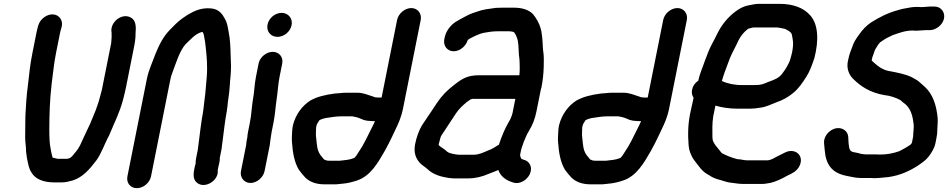

<svg xmlns="http://www.w3.org/2000/svg" viewBox="-20 -771 4938 1000"><path d="M210.6 -681.5C195.4 -670.5 185.1 -656.7 179.8 -640L176.6 -629C174 -619.7 172.1 -611.7 170.8 -605L149 -496C135.8 -429.5 133.5 -395.9 125.5 -328C118.2 -275.9 115.3 -222.2 112.9 -180C111 -150 112.4 -106.5 111.2 -76C110.5 -44.6 112.1 -28.7 114.8 -4L116 20C117.1 31.3 118.5 42.3 120.4 53C127.3 82.9 128.8 104.8 144.4 128C163.8 161.7 205.6 179 263.3 179H301.3C322 179 341.2 173.8 358.3 169C412.5 152 448.2 108.6 482.2 64C507.4 30.4 526.1 -26.1 548 -65C556.8 -83 571.7 -123.1 581.3 -142C590.5 -162.4 596.7 -180.4 605.3 -202C618.8 -238.9 629.3 -281.8 637.5 -323L680 -536C683.2 -551.8 684.4 -565.4 685.6 -579L686 -596C689.3 -633.4 687.9 -664.2 662.6 -679C616.4 -705.9 555.5 -658.1 560.2 -607C560.9 -602.8 562.3 -597.5 561.2 -592C561.1 -588 561.1 -583.3 561.4 -578L560.2 -562C559.8 -556.7 559.5 -551.7 559.2 -547L510.3 -302C502.8 -275.7 496.4 -246.7 487.3 -222L478.1 -196C466.8 -170.7 452.5 -129.7 438.8 -104C427.3 -81.6 410.8 -43.2 398.4 -17C386.9 5.4 380.5 13.2 366 30C355.5 44.2 345.8 56 325.8 56H279.8C274 55.1 261.6 52 254 50C250.3 37.6 247.2 23.4 244.4 8C237.2 -27.9 237.1 -56.9 236.8 -99C237.3 -177.9 239 -247 249.3 -337C258.5 -402.9 259.8 -434.6 272 -496L293.8 -605C294.4 -608.3 295.6 -612.7 297.4 -618L300.6 -629C305.2 -645.7 303.4 -660.7 295.1 -674C279.3 -699.2 242.2 -704.4 210.6 -681.5Z M766.7 147 867.7 -359C869.8 -369.7 872.9 -380 876.9 -390C896.7 -442.1 914.2 -503.5 945.8 -540C971.7 -563.5 993.3 -592.7 1029.6 -604C1030.9 -604 1032.6 -604.3 1034.8 -605C1037.3 -599.6 1040.7 -595.6 1041.6 -589C1045.1 -569.8 1049 -552.7 1050.8 -530C1056.6 -480.9 1061.6 -425.2 1056.7 -369C1052.3 -328.6 1051.5 -293.4 1045.3 -252C1040.9 -214 1039 -190.3 1031.3 -152C1025.9 -116.5 1021.3 -79 1017.4 -47C1015.4 -37.2 1015.6 -28 1013.6 -18C1012.7 -10 1011.5 -0.7 1010 10L1001.4 53C999.7 61.7 998.9 70.7 999 80C997.3 85.3 995.8 91 994.6 97L991.6 112C985.1 145 988.6 167 1006.8 181.5C1047.7 214.3 1121.2 168.5 1114 115L1117.6 97C1120.5 82.7 1124.8 70.4 1124.8 56C1124.3 55.3 1124.2 54.3 1124.4 53L1133.6 7C1140.3 -38.5 1143.3 -73.5 1149.6 -118L1154.7 -154C1157.5 -168 1159.7 -180.3 1161.1 -191L1165.1 -221C1165.8 -231 1167.2 -243.3 1169.5 -258C1176.8 -303.4 1176.7 -339.3 1181.5 -383C1184.1 -418.2 1183.5 -443.8 1181.4 -478C1180.4 -522.7 1179 -566.2 1170.8 -605C1166.1 -631.5 1163.3 -652.3 1151.4 -673C1137.8 -698.3 1121.6 -719.4 1088.9 -726C1047.8 -732 1013 -723.2 983.3 -708C960.2 -695.9 952.3 -691.7 929.3 -675C901.3 -654.7 888.6 -639.2 865 -616C830.1 -579.9 809.2 -539 788 -486C773.3 -444.9 754.1 -406.1 744.7 -359L643.7 147C636.8 181.1 658.8 209 692.8 209C726.8 209 759.8 181.1 766.7 147Z M1326.8 -440 1312.9 -370C1304.6 -328.7 1305 -290.5 1296.9 -250C1290.2 -207.7 1289.9 -174.8 1281.4 -132L1271.8 -84C1269.8 -74 1268.6 -64.7 1268.2 -56L1265.4 -42C1263.7 -33.3 1262.6 -24.7 1262.2 -16L1235 120C1228.5 153 1251.6 182 1284.7 182C1317.7 182 1351.5 153 1358 120L1382.8 -4C1386.4 -16.9 1385.9 -29.5 1388.4 -42C1391 -54.9 1392.1 -70.8 1394.8 -84L1404.4 -132C1413.3 -176.8 1414.2 -210.6 1420.9 -255C1426.9 -292.7 1428.2 -331.7 1435.9 -370L1449.8 -440C1456.5 -473.3 1434 -501 1400.5 -501C1367.1 -501 1333.5 -473.3 1326.8 -440ZM1373.4 -643C1366.3 -607.8 1389.7 -579 1425.1 -579C1459.1 -579 1491.9 -605.8 1498.8 -640C1505.7 -674.8 1481.3 -704 1447 -704C1413.1 -704 1380.2 -677.2 1373.4 -643Z M1750.8 66H1692.8C1681.2 66 1677.4 63.4 1669 60H1668L1657.6 47C1644.8 33.2 1636.9 18.6 1632.6 -3L1629 -30C1628.1 -38.7 1626.9 -49.7 1625.6 -63C1624.4 -80.6 1626.7 -91.4 1626.4 -107L1628.2 -116C1630.5 -127.6 1639.3 -136.4 1643.9 -145C1644.6 -145 1645 -145.3 1645.1 -146C1659.3 -152.4 1672.8 -156.3 1688.5 -158C1710.4 -161.5 1733.4 -165 1755.9 -165H1816.9C1817.6 -165 1818.5 -164.7 1819.7 -164C1841.1 -160.9 1857 -153.9 1875.1 -146C1886.5 -142.7 1897.5 -141 1908.1 -141C1914 -140.3 1919.6 -140 1924.9 -140H1932.9L1925.8 -124L1915.8 -104C1893.9 -61 1874.5 -17.2 1847.8 21C1845.6 25.1 1829.1 53 1821.4 53C1799.7 61.6 1776.6 63.2 1750.8 66ZM2122 -729C2088.6 -729 2054.8 -700.3 2048.2 -667L1967.5 -263H1949.5C1945.5 -263 1941.2 -263.3 1936.7 -264H1934.7L1920.7 -269C1897.6 -276 1872.1 -288 1841.5 -288H1781.5C1771.5 -288 1761.4 -287.3 1751.1 -286L1724.7 -284C1674.9 -277.5 1630.9 -267.6 1594.1 -246C1554.3 -220 1520 -175.6 1505.8 -119C1503.6 -108.3 1502.3 -98.3 1501.8 -89C1501.1 -67.7 1498.9 -52.6 1500.8 -29C1504.8 26.1 1513.4 74.6 1536.4 113C1546.3 127 1559.1 141.8 1570.3 154C1591.3 174.7 1624.3 189 1668.3 189H1712.3C1730.8 190.2 1743 187.6 1760.9 186C1789 184 1817.7 176.8 1842.5 168C1910.3 144 1947.9 77.8 1984 15L2004.8 -24C2016 -47.1 2027.5 -68.6 2037.2 -91C2055.1 -127.9 2070 -160.1 2079.1 -206L2171.2 -667C2177.8 -700.3 2155.5 -729 2122 -729Z M2688.8 36 2693.6 12C2695.2 7.3 2696.5 2.7 2697.4 -2C2699.9 -8 2702.2 -14.3 2704.2 -21C2705 -25 2706.5 -29.3 2708.8 -34C2717 -54.7 2723.7 -70.6 2734.8 -89C2753.7 -119.9 2766 -150.4 2774.1 -191L2796.7 -304C2797.5 -308 2798.7 -312.3 2800.3 -317C2807 -350.7 2810.8 -387.6 2811.8 -420C2812.3 -446.3 2813.7 -480.1 2809.4 -503C2807 -516.5 2807.3 -535.9 2806 -551L2803.6 -579C2802.4 -589.7 2801.2 -598.7 2800 -606L2795.6 -624C2789.3 -648.5 2771 -680.6 2755.3 -698C2735.6 -718.6 2701.4 -731 2657.9 -731H2594.9C2584.9 -731 2574.2 -730.7 2562.7 -730C2527.6 -725.1 2496.4 -722.2 2466.9 -711C2447.9 -704.5 2431.3 -700 2414.9 -691L2399.4 -683C2387.3 -677.1 2365 -664 2353.2 -657C2327.9 -640.7 2303 -611 2295.8 -575L2294 -566C2287.4 -533 2309.6 -504 2342.6 -504C2376.2 -504 2407.6 -531.8 2416.4 -563C2421.7 -567.4 2430.4 -572.1 2434.6 -574L2454.6 -584C2468.2 -590.2 2488 -598.6 2505 -601C2524.4 -604.4 2546 -608 2568.4 -608H2633.4C2636.7 -608 2640 -607.7 2643.2 -607C2648.7 -607 2653.3 -604.1 2657.4 -603C2668 -589.8 2672 -576 2676.8 -560C2682.7 -530.8 2680 -492.6 2685.4 -463L2686.4 -443C2686.8 -420.8 2687.7 -404.8 2685.3 -382L2684.7 -379H2474.7C2414.5 -379 2387.6 -361.6 2346.9 -330C2307.3 -299.4 2281.8 -273.9 2254.5 -233L2237.3 -207C2217.3 -178.4 2197.2 -146.1 2177.6 -118C2162.2 -91.7 2149.4 -57.1 2142.2 -21C2133.2 24.1 2146 54.9 2167.4 78C2178.8 90 2196.3 100 2207.8 111C2230 132.1 2262.4 146.3 2301.5 153L2317.9 156C2325.1 156.7 2332.6 157.3 2340.5 158H2421.5C2455.9 158 2493.9 148.3 2520.8 136C2537.8 129.7 2559.4 121.6 2574 115L2575.2 114C2588.2 148.9 2614.7 168.1 2654.1 180C2688.6 190.7 2725.2 164.9 2738.4 138C2756.7 100.8 2737.9 69.8 2711.6 62C2706.6 60.5 2702 59.4 2697.6 57H2696.6C2692.6 52 2689.2 43 2688.8 36ZM2664.1 -256 2648.9 -180 2643.7 -164C2639.8 -153.2 2635.2 -144.1 2628.7 -134C2608 -97.8 2592.3 -59.7 2578.4 -17L2574 -15L2550 0C2541.2 4.7 2533.1 9.3 2521.4 13C2498.8 22.5 2475 35 2446 35H2371C2367 35 2363.1 34.7 2359.2 34L2342.8 31C2339.5 31 2336.6 30.3 2334.2 29C2322.3 27.3 2308.7 20.9 2302.4 13C2296.1 7.7 2288.3 2 2278.8 -4C2273.2 -8 2266.4 -11.9 2264.6 -18L2265.2 -21C2265.9 -24.3 2267 -28.3 2268.6 -33C2271 -45.2 2275.3 -62.3 2282 -70C2299.6 -98.1 2321.9 -128.7 2339.3 -157L2353.7 -179C2372.2 -205.3 2384.6 -217.3 2410.7 -239C2419.2 -245 2425.8 -249.7 2430.5 -253L2436.9 -255C2437.7 -255.7 2438.4 -256 2439.1 -256Z M3136.8 66H3078.8C3067.2 66 3063.4 63.4 3055 60H3054L3043.6 47C3030.8 33.2 3022.9 18.6 3018.6 -3L3015 -30C3014.1 -38.7 3012.9 -49.7 3011.6 -63C3010.4 -80.6 3012.7 -91.4 3012.4 -107L3014.2 -116C3016.5 -127.6 3025.3 -136.4 3029.9 -145C3030.6 -145 3031 -145.3 3031.1 -146C3045.3 -152.4 3058.8 -156.3 3074.5 -158C3096.4 -161.5 3119.4 -165 3141.9 -165H3202.9C3203.6 -165 3204.5 -164.7 3205.7 -164C3227.1 -160.9 3243 -153.9 3261.1 -146C3272.5 -142.7 3283.5 -141 3294.1 -141C3300 -140.3 3305.6 -140 3310.9 -140H3318.9L3311.8 -124L3301.8 -104C3279.9 -61 3260.5 -17.2 3233.8 21C3231.6 25.1 3215.1 53 3207.4 53C3185.7 61.6 3162.6 63.2 3136.8 66ZM3508 -729C3474.6 -729 3440.8 -700.3 3434.2 -667L3353.5 -263H3335.5C3331.5 -263 3327.2 -263.3 3322.7 -264H3320.7L3306.7 -269C3283.6 -276 3258.1 -288 3227.5 -288H3167.5C3157.5 -288 3147.4 -287.3 3137.1 -286L3110.7 -284C3060.9 -277.5 3016.9 -267.6 2980.1 -246C2940.3 -220 2906 -175.6 2891.8 -119C2889.6 -108.3 2888.3 -98.3 2887.8 -89C2887.1 -67.7 2884.9 -52.6 2886.8 -29C2890.8 26.1 2899.4 74.6 2922.4 113C2932.3 127 2945.1 141.8 2956.3 154C2977.3 174.7 3010.3 189 3054.3 189H3098.3C3116.8 190.2 3129 187.6 3146.9 186C3175 184 3203.7 176.8 3228.5 168C3296.3 144 3333.9 77.8 3370 15L3390.8 -24C3402 -47.1 3413.5 -68.6 3423.2 -91C3441.1 -127.9 3456 -160.1 3465.1 -206L3557.2 -667C3563.8 -700.3 3541.5 -729 3508 -729Z M3820.4 58C3790.2 50.1 3761.8 38.8 3738.8 26L3706 -15C3700.1 -22.3 3697.9 -28.2 3693.4 -37C3689.9 -48.7 3690.2 -63.7 3690.4 -82C3689.7 -119.3 3690.3 -152.7 3701.3 -197L3706.1 -221C3738.3 -211.3 3778.4 -205 3819.9 -205H3885.9C3904.4 -205 3921.6 -206.9 3937.9 -210C3969.1 -212.8 3997.5 -228.4 4023.5 -238C4057.1 -249.7 4084.3 -264.5 4110.1 -286C4139.1 -308.8 4158.4 -338.3 4178.9 -370C4197.8 -398.9 4208.5 -430.4 4221.4 -468C4246.4 -563.4 4240.8 -646.2 4199.9 -691C4167.7 -728.3 4114.7 -751 4038.9 -751H3931.9C3919.9 -751 3907.3 -749.3 3893.9 -746L3873.1 -742C3857.8 -738.7 3841.7 -731.7 3824.9 -721C3787.8 -696.8 3754.8 -662.5 3730.2 -622C3716.5 -599.2 3702.1 -566.1 3688.2 -542C3674.7 -516.7 3663.5 -487.7 3652.2 -457C3640.6 -421.6 3624.8 -389.8 3617.1 -351C3599.3 -339 3588.5 -323.3 3584.7 -304C3581.5 -288 3584 -274 3592.3 -262L3589.7 -249C3585.4 -231 3581.8 -214.3 3578.7 -199C3561.8 -128.9 3562.3 -67.8 3566.6 -13C3569.1 13.8 3576.9 30.4 3586.2 49C3593.4 62.6 3605.6 75.1 3614.4 88L3628 105C3633.9 112.3 3639.7 118.3 3645.4 123C3655.3 132.7 3671.3 139.3 3683.5 148C3697.4 156.4 3715 162.5 3733.7 167C3753 172.1 3767.4 179.5 3790.9 181C3810.5 183.2 3827.3 187 3848.7 187H3951.7C3965.3 187 3982.1 182.8 3994.9 181C4020.8 174.8 4053 159.7 4074.7 147C4077.7 145 4080.3 143.7 4082.5 143C4107.6 131.5 4130.7 120 4143.7 94C4170.9 39.5 4121.3 -2.5 4069.4 23C4056.1 30.8 4041.3 36 4027.2 44C4014.2 51 3994.4 64 3976.2 64H3870.2C3854.1 64 3837.4 58 3820.4 58ZM3907.4 -628H4027.4C4034.4 -626.7 4039.9 -625.8 4043.9 -625.5C4052.9 -624.7 4061.7 -621.2 4070.8 -620L4071.6 -619L4087.8 -610C4091.9 -607.3 4095.9 -604 4099.8 -600C4100.7 -598 4101.7 -596.3 4102.8 -595C4105.9 -587.2 4107.2 -572 4108.8 -565C4112.4 -547.1 4110.3 -522.2 4105.4 -498C4102.6 -483.9 4097.7 -468.1 4094 -456L4090 -446C4082 -431 4076.5 -418.3 4067 -405.5C4058.3 -393.8 4051.7 -382.4 4040.5 -373C4017.8 -354.1 3987.9 -348.2 3961.1 -336C3947.3 -329.7 3929 -328 3910.5 -328H3841.5C3802.1 -328 3765 -337.1 3739.7 -349C3744.2 -365 3748.7 -379.3 3753.3 -392L3770.4 -438C3784.8 -480.7 3799.9 -506.9 3818.6 -544C3832.9 -577.8 3852.5 -603.6 3878.2 -622H3879.2C3887.9 -623.7 3898.1 -628 3907.4 -628Z M4847.1 -737H4824.1C4812.1 -737 4795.6 -734 4781.5 -734C4772.3 -734.7 4764.1 -735 4756.7 -735C4746.1 -735 4735.9 -734.3 4726.3 -733C4702.2 -727.9 4682.4 -726.6 4659.5 -719C4604.7 -704.2 4560.4 -681.8 4516.6 -654C4492.8 -638.2 4470.2 -614.4 4453.8 -590C4440.2 -571.6 4426.5 -551.3 4419.4 -528C4410.6 -507.2 4402.8 -485 4398 -461C4385.4 -415.5 4402.7 -380 4424.7 -359C4465.1 -319.5 4511.7 -289.2 4584.1 -276C4617.2 -272.9 4648 -261.6 4670.7 -249C4675.1 -243.5 4681.6 -239.1 4686.9 -235C4716.3 -214.9 4730.8 -180.7 4736.1 -141L4739 -120C4739.8 -102.5 4736 -78 4736 -60L4729.4 -27L4723.8 -19C4706.5 -6.3 4684.9 5.9 4664.8 16C4636 26.7 4600.6 34 4564.2 34C4556.3 33.3 4547.4 33 4537.4 33H4487.4C4483.4 33 4479.8 32.7 4476.6 32L4463 30C4454.9 27.3 4445.3 25 4434.4 23C4403.7 19.5 4403.4 6.2 4399.8 -24L4397.8 -59C4396.3 -75 4388.9 -87.2 4375.6 -95.5C4330.8 -123.5 4267.8 -76.5 4272 -25L4275.2 9C4280.9 86.7 4312.8 129.9 4389.1 145C4414.6 149.1 4433 156 4462.9 156H4512.9C4520.9 156 4528.1 156.3 4534.7 157C4553.5 157 4572.6 154.5 4588.5 153L4608.9 151C4669.3 142 4716.4 120.1 4761.8 91C4783.9 75.5 4803.4 62.9 4818.6 42C4832 24 4846.9 0.5 4852 -25L4856.2 -46C4858.2 -56 4859.8 -65.7 4861 -75C4861 -100.6 4865.6 -134.5 4863.5 -158C4857 -223.1 4838.8 -280 4797.5 -318C4783.6 -331.5 4777.1 -335 4766.1 -346C4753.2 -356.8 4743 -360 4728.7 -369C4693.4 -385.9 4650.5 -393.5 4605.3 -402C4577.9 -408.4 4555.8 -423.2 4538.6 -439C4532.9 -444.5 4525.2 -449.5 4520 -456L4523 -471C4526.9 -483 4533.2 -498 4537 -511C4545.4 -523.1 4556.6 -548.5 4570.8 -555C4588.1 -567.9 4607.2 -577.9 4627.2 -587C4658.7 -598 4693.8 -612 4732.2 -612C4738.2 -612 4744.8 -611.7 4752 -611C4767.6 -611 4785.3 -614 4799.6 -614H4822.6C4855.6 -614 4890.2 -642 4896.8 -675C4903.3 -708 4880.2 -737 4847.1 -737Z"/></svg>

Font: Smoothie
Style: It
Weight: 400
Foundry: Cannot Into Space Fonts
Version: Version 0.8